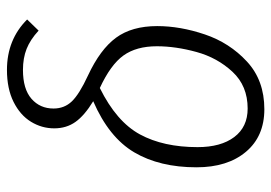

<svg xmlns="http://www.w3.org/2000/svg" viewBox="-134 -440 780 552"><g transform="rotate(90 256.0 -164.0)"><path d="M36 148 68 115Q94 139 120.5 149.5Q147 160 181 160Q236 160 264 135.5Q292 111 292 72Q292 41 271.5 19.5Q251 -2 197 -27Q122 -62 88.5 -107.5Q55 -153 55 -226Q55 -292 79 -363Q103 -434 157 -484Q211 -534 294 -534Q372 -534 416.5 -481Q461 -428 461 -339Q461 -233 418 -160Q375 -87 271 -42Q312 -17 330.5 9Q349 35 349 70Q349 106 330 137Q311 168 273 187Q235 206 181 206Q94 206 36 148ZM403 -342Q403 -409 374 -447.5Q345 -486 292 -486Q227 -486 186.5 -442.5Q146 -399 129.5 -339Q113 -279 113 -225Q113 -166 139.5 -129Q166 -92 233 -61Q330 -109 366.5 -176.5Q403 -244 403 -342Z"/></g></svg>

Font: Fira Sans Condensed Light
Style: Italic
Weight: 300
Width: 3
Italic angle: -8°
Designer: Carrois Corporate & Edenspiekermann AG
Foundry: Carrois Corporate GbR & Edenspiekermann AG
Version: Version 4.203